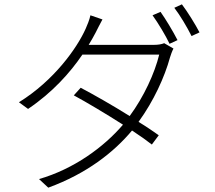

<svg xmlns="http://www.w3.org/2000/svg" viewBox="-20 -817 996 890"><path d="M391 -609C403.1 -628.9 414.1 -648.1 422.9 -665.1C431.1 -682.2 443.9 -706 454.9 -726.9L399.1 -746.1C395.2 -726.2 383.2 -697.1 377.1 -683.9C337 -594.1 230.8 -443.9 67.8 -343L110.1 -312.1C223 -388.1 305.8 -480.8 361.9 -563.9H718C697.1 -478 647 -368.3 581 -279.1C501.1 -329.2 411.2 -380.3 354 -410.2L322.1 -375C379.3 -344.1 469.1 -290.8 550.1 -239C460.9 -134.9 322.8 -33.7 160.9 13.1L203.8 52.9C381.7 -12.1 507.8 -111.2 592 -212C628.9 -187.9 660.9 -165.1 683.9 -147L715.9 -190C691.8 -207 660.2 -229 622.2 -252.1C692.1 -348 743.3 -460.2 768.1 -551.1C771 -561.1 778.1 -581 784.1 -592L741.1 -616.8C729 -611.9 714.1 -609 691.1 -609ZM687.1 -746.1C713.1 -710.2 747.9 -652 766 -614L802.9 -631C782 -671.9 748.2 -728 724.1 -762.1ZM788 -780.9C815 -745.7 846.9 -691.8 867.9 -649.9L904.8 -666.9C885.7 -703.8 849.1 -762.8 823.2 -796.9Z"/></svg>

Font: Karasuma Gothic
Style: Light
Weight: 300
Designer: Rasmus Andersson / Ryoko Nishizuka
Foundry: rsms
Version: Version 1.00